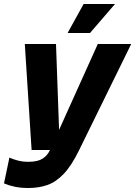

<svg xmlns="http://www.w3.org/2000/svg" viewBox="-78 -750 676 960"><path d="M64 190Q27 190 -2.5 184Q-32 178 -58 167L-31 38Q-11 47 12.5 53Q36 59 64 59Q110 59 134.5 43.5Q159 28 172 0L411 -530H578L318 0Q280 78 241 119Q202 160 159 175Q116 190 64 190ZM80 0 46 -530H202L221 0ZM260 -585 340 -730H497L372 -585Z"/></svg>

Font: Radio Canada Big
Style: Bold Italic
Weight: 700
Italic angle: -12°
Designer: Étienne Aubert Bonn
Foundry: Coppers and Brasses
Version: Version 1.001